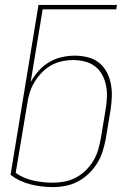

<svg xmlns="http://www.w3.org/2000/svg" viewBox="-20 -755 540 783"><path d="M195 8Q148 8 103 -3.5Q58 -15 23 -42L137 -735H457L454 -717H154L105 -420Q118 -444 137 -465.5Q156 -487 180.5 -501.5Q205 -516 232 -522Q259 -528 285 -528Q312 -528 338 -521.5Q364 -515 383.5 -499.5Q403 -484 415 -461.5Q427 -439 432 -413.5Q437 -388 436 -361Q435 -334 431 -307L411 -187Q406 -161 398 -136Q390 -111 375.5 -88Q361 -65 341 -46Q321 -27 297 -14.5Q273 -2 247 3Q221 8 195 8ZM196 -10Q219 -10 243 -14.5Q267 -19 289 -30.5Q311 -42 329.5 -60Q348 -78 360.5 -99Q373 -120 380 -143.5Q387 -167 391 -190L411 -310Q415 -334 416 -358.5Q417 -383 412.5 -406Q408 -429 397 -449.5Q386 -470 368 -484Q350 -498 326.5 -504Q303 -510 279 -510Q256 -510 232.5 -505Q209 -500 188.5 -488.5Q168 -477 150.5 -459Q133 -441 120.5 -420Q108 -399 101 -376.5Q94 -354 91 -331L44 -50Q75 -28 114.5 -19Q154 -10 196 -10Z"/></svg>

Font: Iosevka SS18 Thin
Style: Italic
Weight: 100
Italic angle: -9°
Monospace: yes
Designer: Belleve Invis
Foundry: Belleve Invis
Version: Version 25.1.1; ttfautohint (v1.8.4)